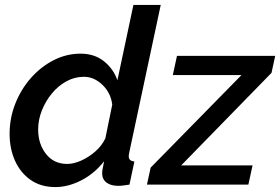

<svg xmlns="http://www.w3.org/2000/svg" viewBox="-20 -750 1138 780"><path d="M205 10Q146 10 104.5 -19Q63 -48 41 -97Q19 -146 19 -206Q19 -270 42 -328.5Q65 -387 105.5 -433Q146 -479 198 -505.5Q250 -532 307 -532Q364 -532 402.5 -501Q441 -470 457 -424L522 -730H633L505 -130Q504 -125 503.5 -121.5Q503 -118 503 -115Q503 -96 526 -94L506 0Q492 2 481 3.5Q470 5 461 5Q430 5 412.5 -8.5Q395 -22 395 -46Q395 -54 397 -65Q399 -76 403 -95Q364 -45 310.5 -17.5Q257 10 205 10ZM253 -84Q279 -84 309.5 -97.5Q340 -111 367 -134.5Q394 -158 408 -188L436 -325Q430 -373 396 -405.5Q362 -438 321 -438Q283 -438 249.5 -419.5Q216 -401 190.5 -370Q165 -339 150 -301Q135 -263 135 -224Q135 -165 167 -124.5Q199 -84 253 -84ZM592 -69 961 -445H682L699 -523H1098L1083 -454L716 -78H1006L989 0H577Z"/></svg>

Font: Raleway SemiBold
Style: Italic
Weight: 600
Italic angle: -12°
Designer: Matt McInerney, Pablo Impallari, Rodrigo Fuenzalida
Foundry: Matt McInerney, Pablo Impallari, Rodrigo Fuenzalida
Version: Version 4.026